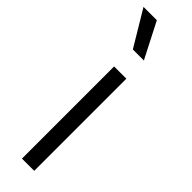

<svg xmlns="http://www.w3.org/2000/svg" viewBox="-275 -777 775 775"><g transform="rotate(45 112.0 -390.0)"><path d="M148 -628H85L-6 -780H70ZM80 0V-526H150V0Z"/></g></svg>

Font: Plus Jakarta Display Light
Style: Regular
Weight: 300
Designer: Gumpita Rahayu
Foundry: Tokotype Studio
Version: Version 1.000;hotconv 1.0.109;makeotfexe 2.5.65596